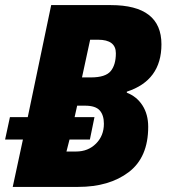

<svg xmlns="http://www.w3.org/2000/svg" viewBox="-37 -734 662 754"><path d="M53 -186H-17L2 -274H72L164 -714H398Q597 -714 597 -560Q597 -418 461 -374V-370Q500 -355 522.5 -320Q545 -285 545 -236Q545 -116 468.5 -58Q392 0 270 0H13ZM320 -430Q377 -430 397.5 -454.5Q418 -479 418 -525Q418 -578 348 -578H317L285 -430ZM262 -139Q309 -139 340 -170Q371 -201 371 -248Q371 -282 354.5 -300.5Q338 -319 297 -319H266L256 -274H334L316 -186H236L224 -139Z"/></svg>

Font: Noto Sans Display Black
Style: Italic
Weight: 900
Italic angle: -12°
Designer: Monotype Design team
Foundry: Monotype Imaging Inc.
Version: Version 1.000